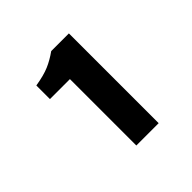

<svg xmlns="http://www.w3.org/2000/svg" viewBox="-123 -988 670 670"><g transform="rotate(-45 212.0 -653.5)"><path d="M189 -431.5V-759.2H90.4V-826.3Q133.4 -833.3 159.5 -844.5Q185.5 -855.6 212 -874.5H299.2V-431.5Z"/></g></svg>

Font: Shanggu Sans SC VF
Style: Regular
Weight: 250
Designer: GuiWonder
Version: Version 1.021